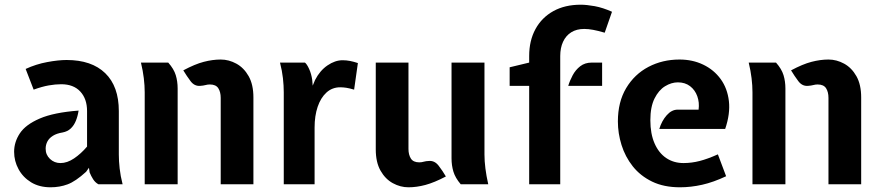

<svg xmlns="http://www.w3.org/2000/svg" viewBox="-20 -783 3743 816"><path d="M195 13Q147 13 112.2 -8.2Q77.5 -29.5 58.8 -64Q40 -98.5 40 -138Q40 -179.5 64.5 -216.5Q89 -253.5 148.8 -279.2Q208.5 -305 314 -313Q310.5 -289.5 302.5 -269.8Q294.5 -250 280.8 -237Q267 -224 246 -220Q221 -216 205 -206Q189 -196 181.5 -181.8Q174 -167.5 174 -151Q174 -125 192.5 -107.5Q211 -90 237 -90Q265.5 -90 294.8 -109.8Q324 -129.5 350 -160V-311Q350 -363 321.2 -394Q292.5 -425 240 -425Q215.5 -425 187 -420Q158.5 -415 123 -402L89 -490Q133.5 -510.5 180.8 -519.2Q228 -528 263 -528Q369.5 -528 427.2 -472Q485 -416 485 -311V-126Q485 -98.5 488.5 -67Q492 -35.5 501 0H398Q384.5 -7.5 375.8 -21.2Q367 -35 361 -50L358 -70L346 -53Q301 -12 267.2 0.5Q233.5 13 195 13Z M918 0V-367Q918 -392 907.8 -408Q897.5 -424 872 -424Q862.5 -424 853.5 -421.5Q844.5 -419 830 -418Q806 -416.5 789.8 -438.2Q773.5 -460 759 -484Q808.5 -510.5 846 -520.2Q883.5 -530 918 -530Q952.5 -530 984.5 -512.5Q1016.5 -495 1036.8 -459.2Q1057 -423.5 1057 -369V0ZM595 0V-391Q595 -419 591.2 -450.5Q587.5 -482 579 -517H695Q719 -490 727 -463.5Q735 -437 735 -407V0Z M1186 0V-391Q1186 -419 1182.5 -450.5Q1179 -482 1170 -517H1276Q1284.5 -510.5 1294 -489.5Q1303.5 -468.5 1307 -443L1309 -419L1319 -443Q1339.5 -483 1371.8 -505Q1404 -527 1436 -527Q1452 -527 1467.5 -524Q1483 -521 1501 -515L1485 -402Q1465 -408 1451.5 -410Q1438 -412 1426 -412Q1392 -412 1367.5 -389.8Q1343 -367.5 1330 -329Q1317 -290.5 1317 -241V0Z M1716 13Q1681.5 13 1649.5 -4.5Q1617.5 -22 1597.2 -57.8Q1577 -93.5 1577 -148V-517H1716V-150Q1716 -125.5 1726.2 -109.2Q1736.5 -93 1762 -93Q1772 -93 1781 -95.8Q1790 -98.5 1804 -99Q1827.5 -100.5 1844.2 -78.8Q1861 -57 1875 -33Q1825.5 -7 1788 3Q1750.5 13 1716 13ZM1938 0Q1915 -27 1907 -53.5Q1899 -80 1899 -110V-517H2039V-126Q2039 -98.5 2043 -67Q2047 -35.5 2055 0Z M2229 0V-418H2146V-497L2229 -517V-545Q2229 -610.5 2255.8 -659.5Q2282.5 -708.5 2331.8 -735.8Q2381 -763 2448 -763Q2473 -763 2507.5 -756.8Q2542 -750.5 2581 -733L2550 -644Q2521 -652.5 2500.8 -656.2Q2480.5 -660 2463 -660Q2430.5 -660 2407.8 -645.8Q2385 -631.5 2373 -605.5Q2361 -579.5 2361 -545V0ZM2395 -418Q2401.5 -440 2413.8 -463Q2426 -486 2446 -501.5Q2466 -517 2495 -517H2539V-418Z M2870 13Q2801.5 13 2751.5 -11.2Q2701.5 -35.5 2669.2 -76.2Q2637 -117 2621.5 -166.8Q2606 -216.5 2606 -267Q2606 -349.5 2641.2 -408.5Q2676.5 -467.5 2736 -498.8Q2795.5 -530 2868 -530Q2923.5 -530 2968.8 -508.2Q3014 -486.5 3042.8 -447Q3071.5 -407.5 3077.8 -353.5Q3084 -299.5 3062 -235H2782Q2792.5 -269.5 2813.5 -293.2Q2834.5 -317 2860 -317H2949Q2953 -347.5 2943.5 -374Q2934 -400.5 2912.8 -416.8Q2891.5 -433 2861 -433Q2833.5 -433 2806.5 -416.5Q2779.5 -400 2761.8 -364.5Q2744 -329 2744 -272Q2744 -214.5 2761.8 -173.8Q2779.5 -133 2811.2 -111.5Q2843 -90 2885 -90Q2919.5 -90 2953.5 -98.8Q2987.5 -107.5 3031 -127L3066 -34Q3012 -8.5 2964.2 2.2Q2916.5 13 2870 13Z M3501 0V-367Q3501 -392 3490.8 -408Q3480.5 -424 3455 -424Q3445.5 -424 3436.5 -421.5Q3427.5 -419 3413 -418Q3389 -416.5 3372.8 -438.2Q3356.5 -460 3342 -484Q3391.5 -510.5 3429 -520.2Q3466.5 -530 3501 -530Q3535.5 -530 3567.5 -512.5Q3599.5 -495 3619.8 -459.2Q3640 -423.5 3640 -369V0ZM3178 0V-391Q3178 -419 3174.2 -450.5Q3170.5 -482 3162 -517H3278Q3302 -490 3310 -463.5Q3318 -437 3318 -407V0Z"/></svg>

Font: Expletus Sans
Style: Bold
Weight: 700
Version: Version 7.500